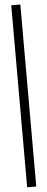

<svg xmlns="http://www.w3.org/2000/svg" viewBox="-65 -789 260 1051"><g transform="rotate(-5 65.0 -264.0)"><path d="M90 236V-764H40V236Z"/></g></svg>

Font: Stint Ultra Condensed
Style: Regular
Weight: 400
Width: 1
Designer: Astigmatic (AOETI)
Foundry: Astigmatic (AOETI)
Version: Version 1.000